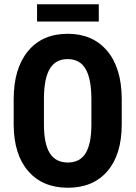

<svg xmlns="http://www.w3.org/2000/svg" viewBox="-20 -881 644 911"><path d="M413.6 -410.6Q413.6 -506.8 386.2 -553.7Q358.9 -600.6 301.3 -600.6Q244.1 -600.6 216.8 -555.4Q189.5 -510.3 188.5 -418V-291.5Q188.5 -198.2 216.3 -154.1Q244.1 -109.9 302.2 -109.9Q358.4 -109.9 385.7 -153.1Q413.1 -196.3 413.6 -287.1ZM557.6 -291.5Q557.6 -148.4 490 -69.3Q422.4 9.8 302.2 9.8Q182.6 9.8 114.3 -68.6Q45.9 -147 44.9 -288.1V-409.7Q44.9 -556.2 112.8 -638.4Q180.7 -720.7 301.3 -720.7Q419.9 -720.7 488.3 -639.9Q556.6 -559.1 557.6 -413.1ZM448.7 -778.8H155.8V-860.8H448.7Z"/></svg>

Font: MAUL Condensed Bold
Style: Condensed Bold
Weight: 700
Designer: MAUL
Version: Version 1.0; 2020; ttfautohint (v1.8.3)